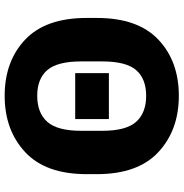

<svg xmlns="http://www.w3.org/2000/svg" viewBox="-2 -763 779 815"><g transform="rotate(90 387.5 -355.5)"><path d="M386.7 14.2Q532.2 14.2 625.7 -72.8Q719.2 -159.7 719.2 -333.5V-377.4Q719.2 -551.3 625.7 -638.2Q532.2 -725.1 386.7 -725.1Q240.2 -725.1 148.2 -638.2Q56.2 -551.3 56.2 -377.4V-333.5Q56.2 -159.7 148.2 -72.8Q240.2 14.2 386.7 14.2ZM386.7 -124Q314.5 -124 277.6 -166.7Q240.7 -209.5 240.7 -310.5V-399.9Q240.7 -501.5 277.6 -543.9Q314.5 -586.4 386.7 -586.4Q459 -586.4 497.1 -543.9Q535.2 -501.5 535.2 -399.9V-310.5Q535.2 -209.5 497.1 -166.7Q459 -124 386.7 -124ZM290.5 -285.2H485.4V-428.2H290.5Z"/></g></svg>

Font: Roboto Flex
Style: wght 900 wdth 100 opsz 14.0 GRAD 0.00 slnt 0.00 XTRA 468 XOPQ 96 YOPQ 79 YTLC 514 YTUC 712 YTAS 750 YTDE -203.00 YTFI 738
Weight: 900
Designer: Berlow after Robertson
Foundry: Google
Version: Version 3.100